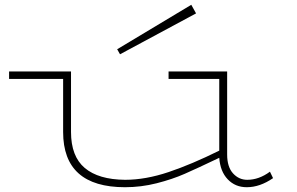

<svg xmlns="http://www.w3.org/2000/svg" viewBox="-20 -770 1241 803"><path d="M1122 -25Q1067 13 1012 13Q964 13 932.5 -20Q901 -53 897 -110Q805 -66 752.5 -43Q700 -20 635 -3.5Q570 13 503 13Q244 13 244 -218V-440H18V-471H277V-218Q277 -116 334.5 -67.5Q392 -19 503 -18Q589 -18 685.5 -50.5Q782 -83 897 -140V-440H685V-471H930V-124Q930 -72 954.5 -45Q979 -18 1014 -18Q1063 -18 1109 -52ZM482 -543 800 -714 780 -750 470 -564Z"/></svg>

Font: BioRhyme Expanded ExtraLight
Style: Regular
Weight: 275
Width: 7
Designer: Aoife Mooney
Foundry: Aoife Mooney Type
Version: Version 1.001